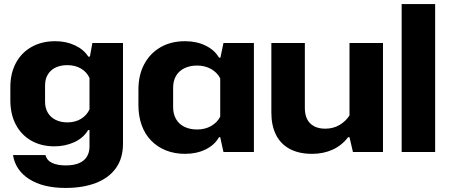

<svg xmlns="http://www.w3.org/2000/svg" viewBox="-20 -749 2211 946"><path d="M303 177Q192 177 124 133.5Q56 90 44 15H204Q211 42 237.5 54Q264 66 304 66Q343 66 369 55Q395 44 408 23Q421 2 421 -27V-108H414Q391 -69 346 -48.5Q301 -28 248 -28Q183 -28 134 -56Q85 -84 58 -135Q31 -186 31 -255V-320Q31 -388 58.5 -439Q86 -490 136 -518Q186 -546 252 -546Q306 -546 349.5 -525.5Q393 -505 415 -470H423L435 -537H586V-41Q586 31 551 79.5Q516 128 452.5 152.5Q389 177 303 177ZM312 -146Q350 -146 378.5 -163Q407 -180 421 -210V-365Q407 -395 378.5 -411.5Q350 -428 312 -428Q279 -428 254.5 -416.5Q230 -405 216 -382.5Q202 -360 202 -328V-248Q202 -216 216 -193Q230 -170 255 -158Q280 -146 312 -146Z M892 9Q840 9 797.5 -8Q755 -25 724.5 -56.5Q694 -88 678 -132.5Q662 -177 662 -231V-307Q662 -379 690.5 -432.5Q719 -486 770.5 -516Q822 -546 892 -546Q949 -546 993.5 -524Q1038 -502 1059 -465H1066L1081 -537H1231V0H1081L1065 -73H1059Q1038 -35 993.5 -13Q949 9 892 9ZM951 -111Q990 -111 1020 -128Q1050 -145 1065 -174V-363Q1050 -392 1020 -409Q990 -426 951 -426Q916 -426 889 -413Q862 -400 847.5 -375.5Q833 -351 833 -317V-221Q833 -187 847.5 -162Q862 -137 889 -124Q916 -111 951 -111Z M1867 -537V0H1719L1702 -73H1695Q1665 -33 1619.5 -12Q1574 9 1518 9Q1452 9 1407 -15.5Q1362 -40 1339.5 -85.5Q1317 -131 1317 -194V-537H1482V-217Q1482 -184 1493.5 -161.5Q1505 -139 1527.5 -127Q1550 -115 1582 -115Q1622 -115 1652.5 -133Q1683 -151 1702 -180V-537Z M1959 0V-729H2124V0Z"/></svg>

Font: Hubot Sans
Style: Bold
Weight: 700
Designer: Deni Anggara
Foundry: GitHub, Inc., Subsidiary of Microsoft Corporation
Version: Version 2.000